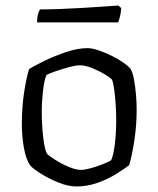

<svg xmlns="http://www.w3.org/2000/svg" viewBox="-20 -674 572 694"><path d="M257 0Q226 0 190.5 -14.5Q155 -29 127.5 -46.5Q100 -64 90 -75Q74 -97 66.5 -139Q59 -181 59 -225Q59 -286 67 -339Q75 -392 85 -424Q105 -437 141.5 -454.5Q178 -472 219.5 -486Q261 -500 296 -500Q313 -500 336.5 -492Q360 -484 383.5 -472.5Q407 -461 425.5 -448Q444 -435 452 -425Q460 -411 464.5 -386Q469 -361 471.5 -332.5Q474 -304 474 -278Q474 -220 465.5 -165.5Q457 -111 447 -77Q430 -64 400.5 -45.5Q371 -27 333.5 -13.5Q296 0 257 0ZM273 -60Q287 -60 310 -66.5Q333 -73 354 -81.5Q375 -90 382 -95Q391 -116 395.5 -156.5Q400 -197 400 -237Q400 -284 395.5 -327.5Q391 -371 385 -386Q379 -393 358.5 -405.5Q338 -418 313 -428Q288 -438 268 -438Q254 -438 230 -431.5Q206 -425 182.5 -417Q159 -409 148 -403Q140 -385 135.5 -346Q131 -307 131 -271Q131 -219 136.5 -175Q142 -131 150 -118Q158 -110 180 -96Q202 -82 228 -71Q254 -60 273 -60ZM114 -593Q114 -611 117.7 -623.5Q121.4 -636 125.1 -640Q153.9 -640 195.1 -641.5Q236.4 -643 279 -645.5Q321.7 -648 356.9 -650.5Q392.2 -653 407.9 -654L418.1 -645Q417.2 -627 413.5 -613.5Q409.8 -600 407 -593Z"/></svg>

Font: Texturina ExtraLight
Style: Regular
Weight: 200
Designer: Guillermo Torres Carreño
Foundry: Omnibus-Type
Version: Version 1.002; ttfautohint (v1.8.3)